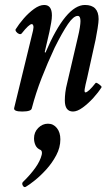

<svg xmlns="http://www.w3.org/2000/svg" viewBox="-20 -436 441 773"><path d="M69 13Q34 13 37 -1L113 -313Q116 -327 114 -333Q112 -339 108 -339Q97 -339 67 -301Q63 -297 56.5 -299.5Q50 -302 45.5 -308Q41 -314 43 -318Q56 -339 75.5 -361.5Q95 -384 117 -400Q139 -416 158 -416Q189 -416 189 -374Q189 -361 186 -344.5Q183 -328 179 -308L160 -226L163 -224Q245 -416 322 -416Q377 -416 377 -359Q377 -347 373 -322Q369 -297 365 -277L331 -123Q323 -91 321 -77.5Q319 -64 324 -64Q335 -64 365 -102Q367 -104 373 -100.5Q379 -97 384.5 -92Q390 -87 389 -85Q376 -64 355.5 -41.5Q335 -19 313 -3Q291 13 274 13Q241 13 241 -32Q241 -46 243 -63.5Q245 -81 251 -104L293 -284Q299 -309 301.5 -325.5Q304 -342 304 -351Q304 -372 293 -372Q276 -372 253.5 -339Q231 -306 200 -244Q171 -182 147.5 -121.5Q124 -61 108 0Q106 13 69 13ZM84 316Q77 320 72 311.5Q67 303 72 297Q102 268 122 240Q142 212 148 187Q151 173 144 168Q129 162 123 149Q117 136 117 121Q117 96 134 79Q151 62 173 62Q195 62 209 79.5Q223 97 223 125Q223 158 206.5 189Q190 220 167 245.5Q144 271 121 289.5Q98 308 84 316Z"/></svg>

Font: Junicode Two Beta Condensed Medium
Style: Italic
Weight: 500
Width: 3
Italic angle: -9°
Version: Version 1.053; ttfautohint (v1.8.4)